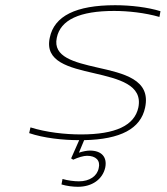

<svg xmlns="http://www.w3.org/2000/svg" viewBox="-20 -529 640 737"><path d="M341 -248C435 -226 529 -204 511 -116C496 -47 423 -13 291 -13C229 -13 158 -21 97 -40L92 -18C148 1 221 9 284 9L253 79L261 84C280 75 301 69 314 69C348 69 366 87 359 116C353 147 324 167 283 167C265 167 240 164 220 158L216 179C236 185 260 188 279 188C334 188 374 159 384 114C392 74 370 49 325 49C314 49 298 52 283 57L303 9C443 6 520 -35 537 -116C560 -224 455 -247 353 -270C266 -290 182 -310 198 -384C212 -453 286 -487 418 -487C472 -487 536 -480 592 -464L596 -486C548 -501 482 -509 422 -509C272 -509 188 -468 171 -384C151 -292 245 -270 341 -248Z"/></svg>

Font: LT Wave Mono Thin
Style: Italic
Weight: 100
Designer: Daniel Lyons
Version: Version 2.5 (Glyphs App)